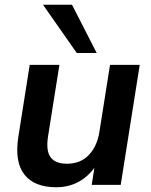

<svg xmlns="http://www.w3.org/2000/svg" viewBox="-20 -778 636 808"><path d="M217 10Q125 10 83 -43Q41 -96 57 -201L105 -505H230L182 -203Q173 -143 193 -116Q213 -89 262 -89Q318 -89 353 -125Q388 -161 398 -221L443 -505H568L488 0H366L382 -103H397Q368 -49 322 -19.5Q276 10 217 10ZM303 -555 161 -758H283L387 -555Z"/></svg>

Font: Mulish ExtraLight
Style: Italic
Weight: 200
Italic angle: -9°
Designer: Vernon Adams
Foundry: Vernon Adams
Version: Version 3.603